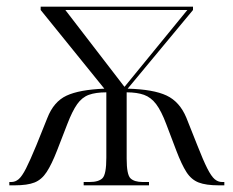

<svg xmlns="http://www.w3.org/2000/svg" viewBox="-20 -556 700 576"><path d="M8 0V-10H14Q26 -10 36 -18.5Q46 -27 58 -50.5Q70 -74 89 -120L122 -202Q141 -251 179.5 -269Q218 -287 293 -290L102 -526V-536H559V-526L363 -290Q440 -288 479.5 -269.5Q519 -251 539 -203L572 -120Q590 -74 602 -50.5Q614 -27 624 -18.5Q634 -10 646 -10H653V0H636Q598 0 576 -8.5Q554 -17 539.5 -39.5Q525 -62 509 -104L479 -183Q464 -223 448.5 -243.5Q433 -264 412 -271.5Q391 -279 360 -279V-80Q360 -32 371.5 -21Q383 -10 408 -10H427V0H231V-10H249Q276 -10 287.5 -21.5Q299 -33 299 -83V-279Q267 -279 246.5 -271.5Q226 -264 211.5 -243.5Q197 -223 182 -184L151 -104Q135 -63 120 -40Q105 -17 83.5 -8.5Q62 0 24 0ZM353 -296H354L542 -526H176Z"/></svg>

Font: Noto Serif Display Light
Style: Regular
Weight: 300
Designer: Monotype Design Team
Foundry: Monotype Imaging Inc.
Version: Version 2.009